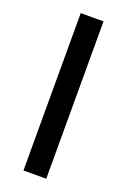

<svg xmlns="http://www.w3.org/2000/svg" viewBox="-122 -644 456 688"><g transform="rotate(20 106.0 -300.0)"><path d="M62 0V-600.1H148.9V0Z"/></g></svg>

Font: Miedinger*
Style: Book
Weight: 400
Version: Version 001.000